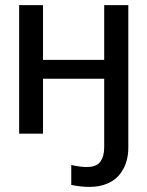

<svg xmlns="http://www.w3.org/2000/svg" viewBox="-20 -525 578 754"><path d="M55.2 -504.9H148.9V-290H389.2V-504.9H483.9V56.2Q483.9 86.9 475.1 113.5Q466.3 140.1 448.5 161.9Q430.7 183.6 400.6 196.3Q370.6 209 331.1 209Q297.9 209 259.8 201.2V123Q295.4 130.9 320.8 130.9Q358.9 130.9 374 109.9Q389.2 88.9 389.2 53.2V-215.8H148.9V0H55.2Z"/></svg>

Font: LT Superior Med
Style: Regular
Weight: 500
Designer: Daniel Lyons
Foundry: LyonsType
Version: Version 1.000